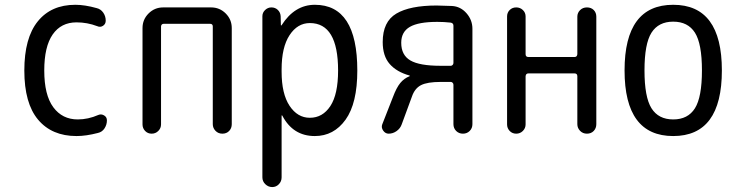

<svg xmlns="http://www.w3.org/2000/svg" viewBox="-20 -550 3040 790"><path d="M294.9 9.8Q193.4 9.8 136.7 -57.6Q80.1 -125 80.1 -259.8Q80.1 -393.6 135.3 -461.9Q190.4 -530.3 290 -530.3Q329.1 -530.3 377.9 -516.6Q394.5 -512.7 404.8 -498Q415 -483.4 415 -464.8Q415 -451.2 403.8 -443.8Q392.6 -436.5 379.9 -442.4Q338.9 -458 294.9 -458Q231.4 -458 196.8 -408.2Q162.1 -358.4 162.1 -259.8Q162.1 -159.2 199.2 -108.9Q236.3 -58.6 299.8 -58.6Q342.8 -58.6 384.8 -77.1Q396.5 -82 408.2 -75.2Q419.9 -68.4 419.9 -54.7Q419.9 -37.1 410.2 -22Q400.4 -6.8 382.8 -2.9Q334 9.8 294.9 9.8Z M566.4 -38.1V-434.6Q566.4 -469.7 591.3 -494.6Q616.2 -519.5 651.4 -519.5H848.6Q883.8 -519.5 908.7 -494.6Q933.6 -469.7 933.6 -434.6V-39.1Q933.6 -22.5 922.9 -11.2Q912.1 0 895 0Q877.9 0 866.7 -11.7Q855.5 -23.4 855.5 -39.1V-441.4Q855.5 -452.1 843.8 -452.1H654.3Q643.6 -452.1 642.6 -441.4V-38.1Q642.6 -22.5 631.3 -11.2Q620.1 0 604 0Q587.9 0 577.1 -11.2Q566.4 -22.5 566.4 -38.1Z M1138.7 -264.6V-254.9Q1138.7 -164.1 1171.4 -114.7Q1204.1 -65.4 1254.9 -65.4Q1307.6 -65.4 1339.4 -113.8Q1371.1 -162.1 1371.1 -259.8Q1371.1 -455.1 1254.9 -455.1Q1204.1 -455.1 1171.4 -405.3Q1138.7 -355.5 1138.7 -264.6ZM1059.6 179.7V-483.4Q1059.6 -498 1070.8 -508.8Q1082 -519.5 1096.7 -519.5Q1112.3 -519.5 1123 -509.3Q1133.8 -499 1134.8 -483.4L1135.7 -446.3Q1135.7 -445.3 1136.7 -445.3Q1138.7 -445.3 1138.7 -446.3Q1192.4 -530.3 1275.4 -530.3Q1450.2 -530.3 1450.2 -259.8Q1450.2 -125 1401.9 -57.6Q1353.5 9.8 1275.4 9.8Q1185.5 9.8 1141.6 -74.2Q1141.6 -75.2 1139.6 -75.2Q1138.7 -75.2 1138.7 -74.2V179.7Q1138.7 196.3 1127.4 208Q1116.2 219.7 1100.1 219.7Q1084 219.7 1071.8 208Q1059.6 196.3 1059.6 179.7Z M1630.9 -374Q1630.9 -323.2 1668.5 -301.3Q1706.1 -279.3 1793 -279.3H1835Q1838.9 -279.3 1842.3 -282.7Q1845.7 -286.1 1845.7 -291V-444.3Q1845.7 -455.1 1834 -457Q1806.6 -460 1779.3 -460Q1702.1 -460 1666.5 -439.5Q1630.9 -418.9 1630.9 -374ZM1579.1 0Q1565.4 0 1556.6 -12.7Q1547.9 -25.4 1552.7 -38.1L1596.7 -150.4Q1611.3 -189.5 1627 -208.5Q1642.6 -227.5 1665 -236.3Q1666 -236.3 1666 -238.3Q1666 -239.3 1665 -239.3Q1612.3 -253.9 1583.5 -286.6Q1554.7 -319.3 1554.7 -377Q1554.7 -460.9 1610.8 -494.1Q1667 -527.3 1776.4 -527.3Q1795.9 -527.3 1839.8 -525.4Q1875 -523.4 1899.4 -495.6Q1923.8 -467.8 1923.8 -431.6V-39.1Q1923.8 -22.5 1912.6 -11.2Q1901.4 0 1884.8 0Q1868.2 0 1856.9 -11.2Q1845.7 -22.5 1845.7 -39.1V-201.2Q1845.7 -206.1 1842.3 -209.5Q1838.9 -212.9 1835 -212.9H1793Q1738.3 -212.9 1712.4 -199.7Q1686.5 -186.5 1674.8 -152.3L1632.8 -38.1Q1627 -21.5 1611.8 -10.7Q1596.7 0 1579.1 0Z M2066.4 -38.1V-482.4Q2066.4 -498 2077.1 -508.8Q2087.9 -519.5 2104 -519.5Q2120.1 -519.5 2131.3 -508.8Q2142.6 -498 2142.6 -482.4V-327.1Q2142.6 -315.4 2154.3 -315.4H2343.8Q2354.5 -315.4 2355.5 -327.1V-481.4Q2355.5 -497.1 2366.7 -508.3Q2377.9 -519.5 2395 -519.5Q2412.1 -519.5 2422.9 -508.8Q2433.6 -498 2433.6 -481.4V-39.1Q2433.6 -22.5 2422.9 -11.2Q2412.1 0 2395 0Q2377.9 0 2366.7 -11.7Q2355.5 -23.4 2355.5 -39.1V-236.3Q2355.5 -248 2343.8 -248H2154.3Q2143.6 -248 2142.6 -236.3V-38.1Q2142.6 -22.5 2131.3 -11.2Q2120.1 0 2104 0Q2087.9 0 2077.1 -11.2Q2066.4 -22.5 2066.4 -38.1Z M2839.4 -415.5Q2810.5 -460.9 2750 -460.9Q2689.5 -460.9 2660.6 -415.5Q2631.8 -370.1 2631.8 -260.3Q2631.8 -150.4 2660.6 -104.5Q2689.5 -58.6 2750 -58.6Q2810.5 -58.6 2839.4 -104.5Q2868.2 -150.4 2868.2 -260.3Q2868.2 -370.1 2839.4 -415.5ZM2950.2 -260.3Q2950.2 9.8 2750 9.8Q2549.8 9.8 2549.8 -260.3Q2549.8 -530.3 2750 -530.3Q2950.2 -530.3 2950.2 -260.3Z"/></svg>

Font: Rounded-X Mgen+ 1m regular
Style: Regular
Weight: 400
Designer: [Source Han Sans]
Ryoko NISHIZUKA  (kana & ideographs); Paul D. Hunt (Latin, Greek & Cyrillic); Wenlong ZHANG  (bopomofo
Version: Version 1.059.20150602